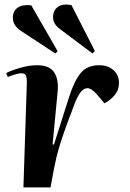

<svg xmlns="http://www.w3.org/2000/svg" viewBox="-20 -816 566 836"><path d="M97 -459Q97 -476 93 -486.5Q89 -497 74 -497Q65 -497 51.5 -493.5Q38 -490 14 -481L7 -498Q31 -510 69.5 -521Q108 -532 142 -532Q195 -532 215.5 -501.5Q236 -471 231 -417L209 -187H215L281 -394Q303 -463 331 -497.5Q359 -532 412 -532Q450 -532 474 -510.5Q498 -489 498 -456Q498 -424 480 -402.5Q462 -381 435 -366L402 -405Q378 -432 361 -432Q352 -432 342 -425.5Q332 -419 320 -397.5Q308 -376 292 -330Q272 -278 259.5 -242Q247 -206 239 -179.5Q231 -153 225.5 -130Q220 -107 215 -81L200 0H82ZM243 -688Q229 -698 220 -711Q211 -724 211 -742Q211 -770 231.5 -785.5Q252 -801 291 -794L393 -594L383 -583ZM69 -683Q54 -693 45 -707Q36 -721 36 -739Q36 -767 56 -782Q76 -797 116 -793L231 -593L221 -583Z"/></svg>

Font: Literata 72pt
Style: Bold Italic
Weight: 700
Italic angle: -2°
Designer: Latin by Veronika Burian and Jose Scaglione. Greek by Irene Vlachou. Cyrillic by Vera Evstafieva
Foundry: TypeTogether
Version: Version 3.002